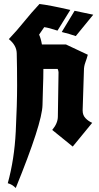

<svg xmlns="http://www.w3.org/2000/svg" viewBox="-20 -751 496 964"><path d="M448.2 -677.2Q404.3 -622.6 360.4 -569.8Q330.1 -580.6 290 -590.3L354.5 -696.8Q411.6 -684.1 448.2 -677.2ZM268.6 -597.2Q226.6 -611.3 202.1 -614.7Q193.4 -601.6 176.3 -577.1Q185.5 -557.1 190.4 -527.8H312V-527.3L420.9 -476.1Q415.5 -456.1 408.4 -437Q401.4 -418 401.4 -397.9L395 -199.7Q395 -197.3 395 -195.3Q395 -172.4 409.7 -157.2Q424.3 -142.1 442.9 -134.3L345.2 -15.1L242.2 -98.6Q270.5 -132.3 270.5 -166L273.9 -387.7Q273.9 -395 269.5 -404.8H197.8Q197.8 -358.9 195.8 -311.8Q193.8 -264.6 193.4 -223.6Q191.4 -131.8 59.1 192.9Q41 174.8 19 168.9Q52.2 48.8 59.1 -90.3Q65.9 -229.5 65.9 -321.3Q65.9 -413.1 64 -483.9Q63 -523.4 24.4 -554.7Q66.4 -599.1 101.3 -642.6Q136.2 -686 178.2 -731Q228.5 -725.1 333 -701.2Z"/></svg>

Font: UnifrakturCook
Style: Bold
Weight: 700
Designer: j. 'mach' wust
Version: Version 2011-09-01